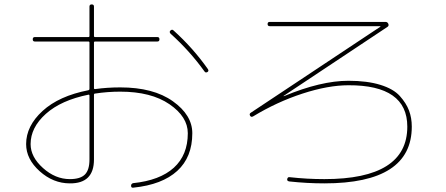

<svg xmlns="http://www.w3.org/2000/svg" viewBox="-20 -820 2040 879"><path d="M389.6 -89.8V-382.8Q389.6 -386.7 385.7 -386.7Q259.8 -361.3 189.9 -298.8Q120.1 -236.3 120.1 -160.2Q120.1 -101.6 176.8 -50.8Q233.4 0 299.8 0Q347.7 0 368.7 -21Q389.6 -42 389.6 -89.8ZM385.7 -407.2Q389.6 -408.2 389.6 -413.1V-625Q389.6 -629.9 384.8 -629.9H139.6Q129.9 -629.9 129.9 -640.1Q129.9 -650.4 139.6 -650.4H384.8Q389.6 -650.4 389.6 -655.3V-790Q389.6 -799.8 399.9 -799.8Q410.2 -799.8 410.2 -790V-655.3Q410.2 -650.4 415 -650.4H700.2Q710 -650.4 710 -640.1Q710 -629.9 700.2 -629.9H415Q410.2 -629.9 410.2 -625V-416Q410.2 -412.1 415 -412.1Q470.7 -419.9 530.3 -419.9Q682.6 -419.9 771.5 -356.4Q860.4 -293 860.4 -210Q860.4 -100.6 791.5 -37.6Q722.7 25.4 590.8 39.1Q580.1 41 580.1 30.3Q580.1 21.5 588.9 18.6Q711.9 5.9 775.9 -52.2Q839.8 -110.4 839.8 -210Q839.8 -285.2 755.9 -342.8Q671.9 -400.4 530.3 -400.4Q471.7 -400.4 415 -391.6Q410.2 -391.6 410.2 -385.7V-89.8Q410.2 20.5 299.8 19.5Q223.6 19.5 161.6 -36.1Q99.6 -91.8 99.6 -160.2Q99.6 -243.2 174.8 -312Q250 -380.9 385.7 -407.2ZM916 -493.2Q848.6 -586.9 760.7 -666Q753.9 -673.8 759.8 -679.7Q767.6 -687.5 774.4 -680.7Q864.3 -599.6 931.6 -503.9Q937.5 -495.1 929.7 -490.2Q920.9 -485.4 916 -493.2Z M1138.7 -287.1Q1129.9 -282.2 1125 -290Q1120.1 -298.8 1127.9 -303.7L1720.7 -697.3Q1721.7 -697.3 1721.7 -699.2Q1721.7 -700.2 1720.7 -700.2H1214.8Q1205.1 -700.2 1205.1 -710Q1205.1 -719.7 1214.8 -719.7H1745.1Q1753.9 -719.7 1757.8 -710.9Q1761.7 -701.2 1752.9 -696.3L1278.3 -380.9V-379.9H1280.3Q1449.2 -450.2 1575.2 -450.2Q1661.1 -450.2 1721.2 -431.6Q1781.2 -413.1 1810.5 -380.4Q1839.8 -347.7 1852.5 -314Q1865.2 -280.3 1865.2 -240.2Q1865.2 19.5 1464.8 19.5Q1385.7 19.5 1304.7 10.7Q1293 8.8 1294.9 0Q1296.9 -10.7 1306.6 -8.8Q1385.7 0 1464.8 0Q1844.7 0 1844.7 -240.2Q1844.7 -430.7 1575.2 -429.7Q1482.4 -429.7 1365.2 -391.6Q1248 -353.5 1138.7 -287.1Z"/></svg>

Font: Rounded-X Mgen+ 1mn thin
Style: Regular
Weight: 100
Designer: [Source Han Sans]
Ryoko NISHIZUKA  (kana & ideographs); Paul D. Hunt (Latin, Greek & Cyrillic); Wenlong ZHANG  (bopomofo
Version: Version 1.059.20150602